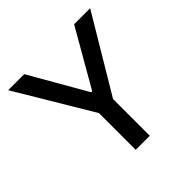

<svg xmlns="http://www.w3.org/2000/svg" viewBox="-185 -891 1055 1055"><g transform="rotate(-45 342.5 -363.5)"><path d="M23.8 -727.3H148.4L338.4 -396.7H346.2L536.2 -727.3H660.9L397 -285.5V0H287.6V-285.5Z"/></g></svg>

Font: Cannonade Med
Style: Regular
Weight: 500
Designer: Rasmus Andersson
Foundry: rsms
Version: Version 3.012;git-f93a4a705